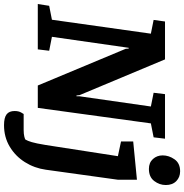

<svg xmlns="http://www.w3.org/2000/svg" viewBox="-16 -766 937 978"><g transform="rotate(90 453.0 -276.5)"><path d="M-7 -58 64 -72 135 -576 65 -590 73 -648H266L448 -213L450 -197H454V-213L506 -576L436 -590L443 -648H670L663 -590L592 -576L513 0H399L212 -448L211 -463H207L151 -72L222 -58L215 0H-16ZM601 172Q563 172 546 159Q529 146 529 118Q529 97 537 84Q545 71 544 72H625Q646 72 660 68.5Q674 65 675 62Q681 52 687.5 30.5Q694 9 702 -40L759 -408L684 -424V-486L879 -505V-408L828 -41Q820 17 789.5 65.5Q759 114 710.5 143Q662 172 601 172ZM824 -566Q792 -566 773.5 -586.5Q755 -607 755 -636Q755 -668 775 -696.5Q795 -725 836 -725Q866 -725 886 -705.5Q906 -686 906 -652Q906 -620 885.5 -593Q865 -566 824 -566Z"/></g></svg>

Font: Faustina VF Beta
Style: Italic
Weight: 400
Italic angle: -8°
Designer: Alfonso Garcia
Foundry: Omnibus-Type
Version: Version 1.006